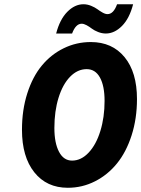

<svg xmlns="http://www.w3.org/2000/svg" viewBox="-20 -868 662 900"><path d="M243.2 -710.9Q260.3 -776.9 295.4 -812.5Q330.6 -848.1 371.1 -848.1Q389.2 -848.1 407 -840.8Q424.8 -833.5 436.3 -825Q447.8 -816.4 460.7 -809.1Q473.6 -801.8 483.9 -801.8Q512.2 -801.8 528.8 -848.1H604Q586.9 -781.7 551.8 -746.3Q516.6 -710.9 476.1 -710.9Q458 -710.9 439.9 -718Q421.9 -725.1 410.4 -733.9Q398.9 -742.7 386 -749.8Q373 -756.8 362.8 -756.8Q335 -756.8 317.9 -710.9ZM297.9 12.2Q198.7 12.2 140.9 -60.3Q83 -132.8 83 -259.8Q83 -352.5 107.9 -430.4Q132.8 -508.3 176 -560.5Q219.2 -612.8 278.6 -641.8Q337.9 -670.9 405.8 -670.9Q505.9 -670.9 564 -600.1Q622.1 -529.3 622.1 -403.8Q622.1 -312 596.9 -233.6Q571.8 -155.3 528.3 -101.8Q484.9 -48.3 425.3 -18.1Q365.7 12.2 297.9 12.2ZM317.9 -115.2Q360.4 -115.2 395.5 -152.6Q430.7 -189.9 450.4 -253.9Q470.2 -317.9 470.2 -395Q470.2 -465.3 448.5 -504.6Q426.8 -543.9 386.2 -543.9Q343.3 -543.9 308.6 -508.3Q273.9 -472.7 254.4 -409.7Q234.9 -346.7 234.9 -268.1Q234.9 -197.8 256.6 -156.5Q278.3 -115.2 317.9 -115.2Z"/></svg>

Font: Office Code Pro D Bold Italic
Style: Regular
Weight: 700
Italic angle: -9°
Designer: Nathan Rutzky & Paul D. Hunt
Foundry: Adobe Systems Incorporated
Version: Version 1.004;PS 001.004;hotconv 1.0.70;makeotf.lib2.5.58329